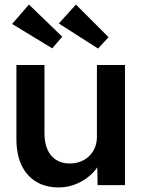

<svg xmlns="http://www.w3.org/2000/svg" viewBox="-20 -812 658 842"><path d="M52 -202V-527H175V-228Q175 -186 188 -156.5Q201 -127 226 -111Q251 -95 286 -95Q312 -95 333.5 -103.5Q355 -112 371 -127.5Q387 -143 396 -164.5Q405 -186 405 -211V-527H528V0H408L406 -110L428 -122Q416 -84 387.5 -54.5Q359 -25 320 -7.5Q281 10 237 10Q180 10 138 -15.5Q96 -41 74 -88.5Q52 -136 52 -202ZM410 -599 238 -709 313 -792 456 -649ZM107 -792 253 -651 209 -600 33 -707Z"/></svg>

Font: Our Lexend Medium
Style: Regular
Weight: 500
Designer: Bonnie Shaver-Troup, Thomas Jockin
Foundry: Lexend
Version: Version 1.007